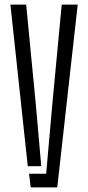

<svg xmlns="http://www.w3.org/2000/svg" viewBox="-20 -820 384 840"><path d="M25.5 -800H94.5L137.5 -354.5L160.5 -93H101.5ZM107 -60H182L208 -354.5L250 -800H320L230.5 0H114.5Z"/></svg>

Font: Big Shoulders Stencil Display
Style: Regular
Weight: 400
Designer: Patric King
Foundry: XO Type Co
Version: Version 1.000